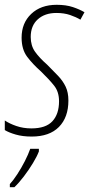

<svg xmlns="http://www.w3.org/2000/svg" viewBox="-27 -559 372 800"><path d="M105 10Q67 10 38 1.5Q9 -7 -7 -17V-57Q12 -44 41 -34Q70 -24 104 -24Q164 -24 191.5 -54Q219 -84 219 -137Q219 -176 199 -201.5Q179 -227 144 -261Q110 -291 86.5 -322Q63 -353 63 -402Q63 -463 103 -501Q143 -539 209 -539Q248 -539 276.5 -529.5Q305 -520 325 -508L308 -477Q290 -488 265 -496.5Q240 -505 208 -505Q160 -505 130.5 -478.5Q101 -452 101 -405Q101 -369 119 -343.5Q137 -318 170 -289Q195 -264 215 -243Q235 -222 246.5 -198Q258 -174 258 -140Q258 -70 218.5 -30Q179 10 105 10ZM14 208Q28 193 45 167Q62 141 76.5 112.5Q91 84 99 61H135V72Q127 93 110 121Q93 149 72.5 176Q52 203 33 221H14Z"/></svg>

Font: Noto Sans Condensed ExtraLight
Style: Italic
Weight: 200
Width: 3
Italic angle: -12°
Designer: Monotype Design Team
Foundry: Monotype Imaging Inc.
Version: Version 2.013; ttfautohint (v1.8.4.7-5d5b)